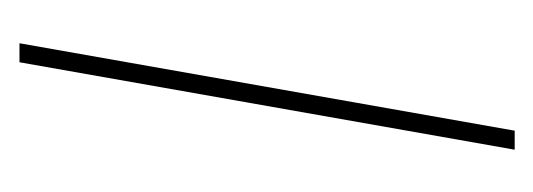

<svg xmlns="http://www.w3.org/2000/svg" viewBox="-200 -362 561 202"><g transform="rotate(-90 81.0 -260.5)"><path d="M25 0 117 -521H137L45 0Z"/></g></svg>

Font: DM Sans 10pt Thin
Style: Italic
Weight: 250
Italic angle: -10°
Version: Version 4.004;gftools[0.9.30]